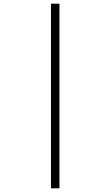

<svg xmlns="http://www.w3.org/2000/svg" viewBox="-20 -780 599 1040"><path d="M256 240H302V-760H256Z"/></svg>

Font: Noto Serif Light
Style: Regular
Weight: 300
Designer: Monotype Design Team
Foundry: Monotype Imaging Inc.
Version: Version 2.013